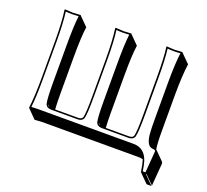

<svg xmlns="http://www.w3.org/2000/svg" viewBox="-140 -820 1284 1190"><g transform="rotate(20 502.0 -225.0)"><path d="M203.6 56.6Q203.6 56.6 150.4 59.6L94.2 2.9L92.8 0Q102.5 -68.4 103 -200.2V-444.8Q103 -566.9 91.8 -645L94.2 -647.9Q96.2 -647.9 146 -645Q146 -645 198.2 -647.9L199.2 -645L255.4 -588.4Q245.6 -521 245.6 -388.7V-143.6Q245.6 -88.4 248.5 -43.9H400.9Q423.8 -44.9 429.2 -59.1Q437 -86.4 437 -200.2V-444.8Q437 -566.9 425.8 -645L428.2 -647.9Q430.2 -647.9 480 -645Q480 -645 532.2 -647.9L533.2 -645L589.4 -588.4Q579.6 -521 579.6 -388.7V-143.6Q579.6 -89.4 582.5 -43.9H736.8Q759.8 -44.9 765.1 -59.1Q772.9 -86.4 772.9 -200.2V-444.8Q772.9 -578.6 763.2 -645L764.2 -647.9Q766.1 -647.9 815.9 -645Q815.9 -645 868.2 -647.9L870.1 -645L926.8 -588.4Q916 -509.3 915.5 -388.2V-143.6Q915.5 -61 921.9 -25.4Q923.8 -23.9 924.3 -23.4L981 33.2Q985.4 38.6 985.4 45.4L973.6 194.3L917 138.2L915 141.1L971.7 197.8H939.5L882.8 141.1L880.9 138.2Q872.6 84.5 863.8 60.1Q850.1 56.6 834.5 56.6ZM543.9 -45.9 530.8 -59.1Q533.2 -53.7 535.6 -50.8Q540 -47.4 543.9 -45.9ZM210 -45.9 196.8 -59.1Q199.2 -53.7 201.7 -50.8Q206.1 -47.4 210 -45.9ZM147 -9.8H777.8Q852.5 -9.8 877 68.8Q883.8 91.8 890.1 130.9H907.7L918.9 -11.2Q918.9 -17.6 910.6 -20Q904.8 -21.5 897.9 -22Q859.4 -25.4 852.1 -100.6Q849.1 -132.3 849.1 -200.2V-444.8Q849.1 -560.1 858.9 -636.7Q838.9 -634.8 815.9 -634.8Q792.5 -634.8 774.4 -636.7Q783.2 -569.8 783.2 -444.8V-200.2Q783.2 -85.9 774.4 -56.2Q765.6 -34.7 736.8 -34.2H559.1Q529.3 -35.2 521.5 -56.2Q513.2 -85.4 513.2 -200.2V-444.8Q513.2 -570.3 521.5 -636.7Q502 -635.3 480 -634.8Q456.1 -634.8 437 -636.7Q446.8 -559.6 446.8 -444.8V-200.2Q446.8 -85.9 438.5 -56.2Q429.7 -34.7 400.9 -34.2H225.1Q195.3 -35.2 187.5 -56.2Q179.2 -85.4 179.2 -200.2V-444.8Q179.2 -570.3 187.5 -636.7Q168 -635.3 146 -634.8Q122.1 -634.8 103 -636.7Q112.8 -559.6 112.8 -444.8V-200.2Q112.8 -75.7 104.5 -8.3Q124.5 -9.8 147 -9.8Z"/></g></svg>

Font: Linux Biolinum Shadow O
Style: Bold
Weight: 700
Designer: Philipp H. Poll
Foundry: Philipp H. Poll
Version: Version 0.9.2